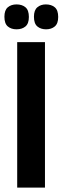

<svg xmlns="http://www.w3.org/2000/svg" viewBox="-32 -851 284 871"><path d="M46 0V-660H172V0ZM177 -718Q153 -718 137.5 -731Q122 -744 122 -775Q122 -805 137.5 -818Q153 -831 176 -831Q201 -831 216.5 -818Q232 -805 232 -774Q232 -744 216.5 -731Q201 -718 177 -718ZM43 -718Q19 -718 3.5 -731Q-12 -744 -12 -775Q-12 -805 3.5 -818Q19 -831 43 -831Q68 -831 83.5 -818Q99 -805 99 -774Q99 -744 83.5 -731Q68 -718 43 -718Z"/></svg>

Font: Bricolage Grotesque 72pt SemiCondensed SemiBold
Style: Regular
Weight: 600
Width: 4
Designer: Mathieu Triay
Foundry: Atelier Triay
Version: Version 1.001;gftools[0.9.33.dev8+g029e19f]